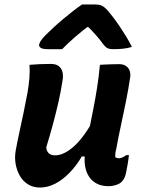

<svg xmlns="http://www.w3.org/2000/svg" viewBox="-20 -828 640 859"><path d="M112 -538Q134 -540 158.5 -541Q183 -542 208 -542Q230 -542 242.5 -532.5Q255 -523 259.5 -505.5Q264 -488 259 -463Q252 -417 241 -369Q230 -321 216.5 -271Q203 -221 187 -169Q188 -152 198 -142.5Q208 -133 226 -133Q246 -133 267 -143Q288 -153 310.5 -173Q333 -193 356 -224.5Q379 -256 402 -298L379 -128H346Q322 -87 291.5 -55.5Q261 -24 227.5 -6.5Q194 11 158 11Q128 11 105 -3.5Q82 -18 68.5 -42Q55 -66 50 -94.5Q45 -123 50 -153Q58 -197 67.5 -240Q77 -283 86 -326.5Q95 -370 103 -413Q109 -448 111.5 -478.5Q114 -509 112 -538ZM427 -538Q441 -539 455 -539.5Q469 -540 483.5 -540.5Q498 -541 512 -541Q532 -541 543.5 -533Q555 -525 559.5 -513Q564 -501 563 -486Q555 -432 544 -376.5Q533 -321 521 -266.5Q509 -212 500 -161Q497 -150 496 -141Q495 -132 496 -124Q499 -123 503 -121.5Q507 -120 512 -120Q518 -120 523.5 -122Q529 -124 534.5 -127Q540 -130 545 -134H557Q555 -116 552 -98Q549 -80 545 -60Q542 -43 536.5 -32Q531 -21 524 -14Q518 -8 508.5 -4Q499 0 488 2.5Q477 5 466 5Q435 5 413 -6.5Q391 -18 377.5 -39Q364 -60 360 -89Q356 -118 362 -151Q370 -203 379.5 -250Q389 -297 398 -343Q407 -389 414.5 -436.5Q422 -484 427 -538ZM347 -808Q362 -808 375.5 -808Q389 -808 406 -808Q422 -808 433.5 -803.5Q445 -799 462 -781Q472 -769 486 -751Q500 -733 515 -710.5Q530 -688 544.5 -664.5Q559 -641 570 -618Q550 -612 529.5 -610Q509 -608 487 -608Q469 -608 460 -613Q451 -618 441 -631Q431 -646 411 -669Q391 -692 357 -725L406 -707H341L396 -727Q345 -688 313 -660Q281 -632 258 -608H196Q181 -608 172 -610Q163 -612 158.5 -617Q154 -622 155 -627Q156 -635 161.5 -644Q167 -653 183 -670Q198 -685 219 -704.5Q240 -724 264 -744Q288 -764 310 -781Q332 -798 347 -808Z"/></svg>

Font: Rec Mono Semicasual
Style: Bold Italic
Weight: 700
Italic angle: -10°
Version: Version 1.085; ttfautohint (v1.8.4.7-5d5b)